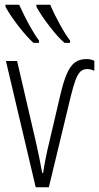

<svg xmlns="http://www.w3.org/2000/svg" viewBox="-20 -786 416 806"><path d="M120.6 -606Q92.8 -630.9 57.6 -676.3Q21.5 -723.1 2.9 -757.8V-766.1H60.5Q105.5 -667 143.6 -616.2V-606ZM251 -606Q225.1 -627.4 188.5 -674.8Q151.9 -722.2 132.8 -757.8V-766.1H190.9Q207 -727.5 233.4 -679.7Q255.9 -639.2 273.9 -616.2V-606ZM344.2 -538.1Q360.4 -538.1 376 -530.8V-488.8Q360.4 -496.1 346.2 -496.1Q329.1 -496.1 317.4 -485.4Q307.1 -475.6 297.4 -451.2Q288.1 -426.8 276.9 -380.9L185.1 0H129.9L4.9 -529.8H51.8L130.9 -189Q144.5 -129.9 157.2 -60.1H161.1Q169.9 -120.1 187 -189.9L231.9 -381.8Q246.1 -442.9 260.3 -475.6Q274.4 -508.3 293.9 -523.4Q313 -538.1 344.2 -538.1Z"/></svg>

Font: Germano
Style: Regular
Weight: 300
Width: 3
Foundry: Ascender Corporation
Version: Version 1.10; ttfautohint (v1.5)